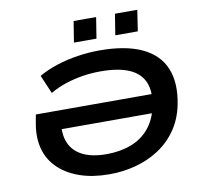

<svg xmlns="http://www.w3.org/2000/svg" viewBox="-96 -1013 1181 1125"><g transform="rotate(-10 495.0 -450.5)"><path d="M467 10Q368 10 292 -16Q216 -42 165.5 -90Q115 -138 96 -205Q77 -272 91 -354L101 -410H836L819 -299H191L240 -353Q227 -271 250 -217.5Q273 -164 328.5 -136.5Q384 -109 469 -109Q550 -109 615 -133.5Q680 -158 723 -209Q766 -260 782 -337Q800 -424 776 -480.5Q752 -537 688 -565Q624 -593 517 -593Q461 -593 409 -584.5Q357 -576 308.5 -560Q260 -544 215 -518L168 -628Q217 -656 277 -675.5Q337 -695 403 -705Q469 -715 533 -715Q689 -715 786 -669Q883 -623 918.5 -535Q954 -447 929 -322Q912 -238 868.5 -175.5Q825 -113 762.5 -72Q700 -31 624 -10.5Q548 10 467 10ZM640 -786 660 -911H793L774 -786ZM394 -786 414 -911H548L528 -786Z"/></g></svg>

Font: Nunito Sans 10pt Expanded
Style: Bold Italic
Weight: 700
Width: 7
Italic angle: -9°
Designer: Vernon Adams
Foundry: Vernon Adams
Version: Version 3.101;gftools[0.9.27]